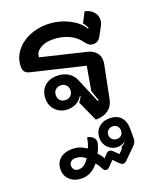

<svg xmlns="http://www.w3.org/2000/svg" viewBox="-160 -692 905 1088"><g transform="rotate(-20 292.5 -148.0)"><path d="M276 -114Q287 -127 296 -144L292 -147Q262 -100 204 -100Q161 -100 132.5 -128Q104 -156 104 -198Q104 -245 132.5 -272.5Q161 -300 209 -300Q247 -300 275.5 -282.5Q304 -265 317 -232L378 -87L385 -89L363 -152L388 -296L73 -371Q52 -376 43.5 -387Q35 -398 35 -419Q35 -467 64 -507Q93 -547 143 -570Q193 -593 254 -593Q320 -593 380.5 -564Q441 -535 466 -491L471 -494Q467 -506 450 -529L482 -590Q514 -583 532 -563Q550 -543 550 -518Q550 -498 540 -479L511 -426Q496 -398 466 -398Q452 -398 442 -404Q432 -410 421 -425Q396 -462 352 -482Q308 -502 254 -502Q208 -502 179 -482.5Q150 -463 150 -433L421 -368Q452 -360 469 -340Q486 -320 486 -291Q486 -278 484 -271L444 -70Q436 -32 407 -11.5Q378 9 332 9ZM254 -198Q254 -217 241.5 -229.5Q229 -242 210 -242Q191 -242 178.5 -230Q166 -218 166 -198Q166 -178 178 -166Q190 -154 210 -154Q230 -154 242 -166.5Q254 -179 254 -198ZM270 280Q260 257 245 242Q223 269 199 282Q175 295 146 295Q102 295 74.5 270.5Q47 246 47 207Q47 166 74.5 142.5Q102 119 148 119Q171 119 191 125.5Q211 132 233 147Q244 126 251 86Q273 90 285 101.5Q297 113 297 129Q297 135 296 138Q287 174 274 193Q292 209 303 232L322 212Q332 201 342 201Q348 201 351.5 202.5Q355 204 362 210L391 238L413 216L417 203Q428 197 440 187L438 184Q419 197 396 197Q362 197 338.5 173Q315 149 315 115Q315 76 340.5 52Q366 28 407 28Q449 28 473 53Q497 78 497 124V179Q497 195 492.5 204.5Q488 214 477 225L416 285Q404 297 393 297Q384 297 370 284L342 255L315 283Q301 297 291 297Q278 297 270 280ZM445 115Q445 99 434.5 88Q424 77 407 77Q390 77 379 88Q368 99 368 115Q368 131 379.5 142Q391 153 407 153Q424 153 434.5 142.5Q445 132 445 115ZM208 196Q192 184 178.5 179Q165 174 149 174Q131 174 120.5 182.5Q110 191 110 207Q110 222 119.5 231.5Q129 241 144 241Q182 241 208 196Z"/></g></svg>

Font: K2D SemiBold
Style: Regular
Weight: 600
Designer: Katatrad Aksorn Co.,Ltd.
Foundry: Cadson Demak Co.,Ltd.
Version: Version 1.000; ttfautohint (v1.6)